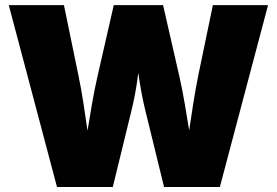

<svg xmlns="http://www.w3.org/2000/svg" viewBox="-20 -748 1107 768"><path d="M208 0 15.1 -727.5H235.8L293.9 -445.3Q305.2 -392.1 314.2 -332Q323.2 -272 332 -212.4Q340.8 -152.8 349.6 -99.1H308.1Q318.4 -152.8 327.9 -212.4Q337.4 -272 347.9 -332Q358.4 -392.1 370.6 -445.3L435.1 -727.5H632.3L696.8 -445.3Q709 -392.1 719.2 -332Q729.5 -272 739 -212.4Q748.5 -152.8 758.8 -99.1H716.8Q726.1 -152.8 734.6 -212.4Q743.2 -272 752.7 -332Q762.2 -392.1 772.9 -445.3L831.5 -727.5H1052.2L859.4 0H636.2L560.5 -309.6Q544.9 -373.5 533.9 -451.7Q522.9 -529.8 506.3 -611.8H560.5Q542 -529.8 532.5 -452.1Q522.9 -374.5 506.8 -309.6L431.2 0Z"/></svg>

Font: Inter 20pt Black
Style: Regular
Weight: 900
Version: Version 4.001;git-66647c0bb